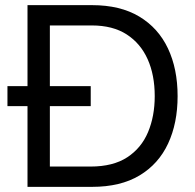

<svg xmlns="http://www.w3.org/2000/svg" viewBox="-20 -727 760 747"><path d="M87 0V-314H9V-392H87V-707H338Q448 -707 522 -662.5Q596 -618 633.5 -538.5Q671 -459 671 -353Q671 -248 634 -168.5Q597 -89 523 -44.5Q449 0 338 0ZM174 -79H332Q420 -79 475 -115Q530 -151 556 -213Q582 -275 582 -353Q582 -435 554.5 -496.5Q527 -558 473 -593Q419 -628 337 -628H174V-392H333V-314H174Z"/></svg>

Font: Onest
Style: Regular
Weight: 400
Designer: Dmitri Voloshin, Andrey Kudryavtsev
Foundry: Dmitri Voloshin, Andrey Kudryavtsev
Version: Version 1.000;gftools[0.9.33]